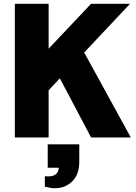

<svg xmlns="http://www.w3.org/2000/svg" viewBox="-20 -723 714 1010"><path d="M58.1 0V-703.1H235.8V-466.8L459 -703.1H664.1L422.9 -446.8L668 0H459L294.9 -311L235.8 -248V0ZM289.1 159.2H231V36.1H397V128.9Q397 194.3 360.4 230.7Q323.7 267.1 268.1 267.1Q246.6 267.1 215.8 258.8V204.1Q255.4 208 272.2 194.6Q289.1 181.2 289.1 159.2Z"/></svg>

Font: LT Superior Black
Style: Regular
Weight: 900
Designer: Daniel Lyons
Foundry: LyonsType
Version: Version 2.005